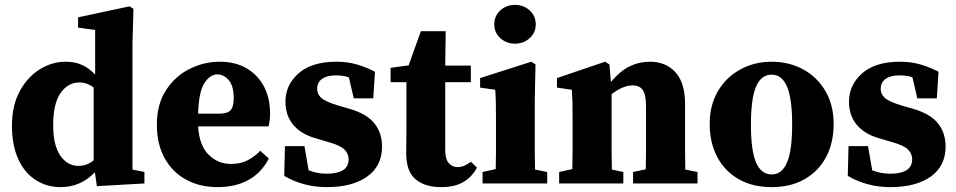

<svg xmlns="http://www.w3.org/2000/svg" viewBox="-20 -752 3920 787"><path d="M198 -239Q198 -157 227 -114.5Q256 -72 302 -72Q336 -72 364 -95V-393Q337 -414 305 -414Q259 -414 228.5 -371Q198 -328 198 -239ZM377 11 369 -46Q311 15 228 15Q172 15 126.5 -14Q81 -43 55 -99.5Q29 -156 29 -237Q29 -319 60.5 -377.5Q92 -436 142.5 -467.5Q193 -499 249 -499Q288 -499 317 -485.5Q346 -472 370 -446V-629L300 -639V-681L511 -726L527 -716L523 -576V-57L572 -47V0Z M870 -447Q842 -447 818.5 -412.5Q795 -378 792 -286H877Q913 -286 925.5 -300.5Q938 -315 938 -349Q938 -399 918 -423Q898 -447 870 -447ZM872 15Q799 15 743 -15.5Q687 -46 655 -103.5Q623 -161 623 -241Q623 -325 660.5 -382.5Q698 -440 757 -469.5Q816 -499 880 -499Q946 -499 992.5 -471Q1039 -443 1063 -395.5Q1087 -348 1087 -287Q1087 -258 1081 -234H792Q797 -155 835.5 -117.5Q874 -80 926 -80Q967 -80 996 -95.5Q1025 -111 1047 -134L1082 -102Q1051 -43 998 -14Q945 15 872 15Z M1319 15Q1224 15 1145 -31L1148 -153H1228L1245 -54Q1263 -47 1281 -43.5Q1299 -40 1320 -40Q1363 -40 1386 -54.5Q1409 -69 1409 -99Q1409 -122 1392 -139Q1375 -156 1325 -170L1271 -186Q1213 -203 1181.5 -241Q1150 -279 1150 -335Q1150 -404 1204 -451.5Q1258 -499 1359 -499Q1403 -499 1440.5 -488.5Q1478 -478 1517 -458L1510 -349H1430L1410 -435Q1389 -443 1355 -443Q1321 -443 1300.5 -429Q1280 -415 1280 -387Q1280 -367 1296 -351.5Q1312 -336 1364 -320L1413 -306Q1484 -285 1515 -246Q1546 -207 1546 -151Q1546 -72 1485.5 -28.5Q1425 15 1319 15Z M1788 15Q1721 15 1683 -17.5Q1645 -50 1645 -124Q1645 -150 1645.5 -172.5Q1646 -195 1646 -224V-415H1581V-474L1655 -484L1705 -624H1807L1805 -483H1910V-415H1805V-135Q1805 -100 1819.5 -83.5Q1834 -67 1856 -67Q1882 -67 1910 -89L1935 -65Q1915 -27 1879.5 -6Q1844 15 1788 15Z M1958 0V-47L2012 -59Q2013 -95 2013 -137Q2013 -179 2013 -210V-258Q2013 -299 2012.5 -326.5Q2012 -354 2010 -384L1948 -393V-432L2158 -499L2175 -488L2172 -343V-210Q2172 -179 2172 -136.5Q2172 -94 2173 -57L2223 -47V0ZM2091 -573Q2056 -573 2031 -595.5Q2006 -618 2006 -652Q2006 -687 2031 -709.5Q2056 -732 2091 -732Q2126 -732 2151 -709.5Q2176 -687 2176 -652Q2176 -618 2151 -595.5Q2126 -573 2091 -573Z M2272 0V-47L2326 -59Q2327 -95 2327 -137Q2327 -179 2327 -210V-268Q2327 -309 2326.5 -331.5Q2326 -354 2324 -384L2263 -393V-432L2460 -499L2478 -488L2484 -416Q2523 -462 2561.5 -480.5Q2600 -499 2644 -499Q2709 -499 2748.5 -456Q2788 -413 2788 -327V-210Q2788 -177 2788 -135.5Q2788 -94 2789 -57L2839 -47V0H2575V-47L2627 -58Q2628 -95 2628 -136.5Q2628 -178 2628 -210V-315Q2628 -363 2615 -382.5Q2602 -402 2573 -402Q2534 -402 2487 -366V-210Q2487 -179 2487 -136.5Q2487 -94 2488 -57L2535 -47V0Z M3143 15Q3065 15 3008 -17.5Q2951 -50 2920 -108.5Q2889 -167 2889 -244Q2889 -321 2922.5 -378Q2956 -435 3014 -467Q3072 -499 3143 -499Q3214 -499 3271.5 -468Q3329 -437 3363 -379.5Q3397 -322 3397 -244Q3397 -166 3366 -108Q3335 -50 3278 -17.5Q3221 15 3143 15ZM3143 -37Q3185 -37 3206 -86Q3227 -135 3227 -241Q3227 -348 3206 -397Q3185 -446 3143 -446Q3100 -446 3079 -397Q3058 -348 3058 -241Q3058 -135 3079 -86Q3100 -37 3143 -37Z M3629 15Q3534 15 3455 -31L3458 -153H3538L3555 -54Q3573 -47 3591 -43.5Q3609 -40 3630 -40Q3673 -40 3696 -54.5Q3719 -69 3719 -99Q3719 -122 3702 -139Q3685 -156 3635 -170L3581 -186Q3523 -203 3491.5 -241Q3460 -279 3460 -335Q3460 -404 3514 -451.5Q3568 -499 3669 -499Q3713 -499 3750.5 -488.5Q3788 -478 3827 -458L3820 -349H3740L3720 -435Q3699 -443 3665 -443Q3631 -443 3610.5 -429Q3590 -415 3590 -387Q3590 -367 3606 -351.5Q3622 -336 3674 -320L3723 -306Q3794 -285 3825 -246Q3856 -207 3856 -151Q3856 -72 3795.5 -28.5Q3735 15 3629 15Z"/></svg>

Font: Source Serif Pro
Style: Bold
Weight: 700
Designer: Frank Grießhammer
Foundry: Adobe Systems Incorporated
Version: Version 3.001;hotconv 1.0.111;makeotfexe 2.5.65597